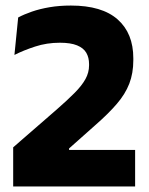

<svg xmlns="http://www.w3.org/2000/svg" viewBox="-20 -672 536 692"><path d="M27.5 0V-141L184 -277Q223.5 -311.5 249.2 -337.5Q275 -363.5 288 -387Q301 -410.5 301 -436.5V-441Q301 -464.5 291 -481.8Q281 -499 257.8 -508.5Q234.5 -518 196 -518Q148.5 -518 106.5 -504.2Q64.5 -490.5 32 -474L45.5 -609Q67 -620.5 95.2 -630.2Q123.5 -640 158.8 -646Q194 -652 235.5 -652Q347.5 -652 404 -602Q460.5 -552 460.5 -462V-455Q460.5 -408 446 -370.5Q431.5 -333 401.2 -297.8Q371 -262.5 323.5 -221L229 -137V-108.5L162 -131.5H467V0Z"/></svg>

Font: Anek Gurmukhi Medium
Style: Bold
Weight: 700
Version: Version 1.003